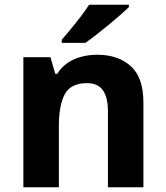

<svg xmlns="http://www.w3.org/2000/svg" viewBox="-20 -786 697 806"><path d="M388.2 -556.2Q475.6 -556.2 528.8 -508.5Q582 -460.9 582 -356V0H433.1V-318.8Q433.1 -377.4 411.9 -407.2Q390.6 -437 345.2 -437Q276.9 -437 252 -390.6Q227.1 -344.2 227.1 -256.8V0H78.1V-545.9H191.9L211.9 -476.1H220.2Q237.8 -504.4 263.9 -522Q290 -539.6 322 -547.9Q354 -556.2 388.2 -556.2ZM521 -766.1V-755.9Q506.8 -742.2 483.9 -722.2Q460.9 -702.1 434.6 -680.4Q408.2 -658.7 382.8 -638.9Q357.4 -619.1 338.4 -606H239.3V-619.1Q255.4 -637.7 276.6 -663.3Q297.9 -689 318.8 -716.3Q339.8 -743.7 354 -766.1Z"/></svg>

Font: Wonky
Style: Regular
Weight: 400
Designer: Monotype Design Team
Foundry: Monotype Imaging Inc.
Version: Version 3.000